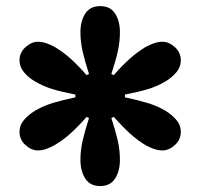

<svg xmlns="http://www.w3.org/2000/svg" viewBox="-20 -861 661 634"><path d="M311 -246.6Q277.3 -246.6 261.5 -271.5Q245.6 -296.4 245.6 -333.5Q245.6 -364.7 252.9 -396.7Q260.3 -428.7 273.9 -471.2L266.1 -475.1Q237.3 -442.4 212.9 -420.4Q188.5 -398.4 161.1 -382.3Q147.5 -374.5 133.3 -369.4Q119.1 -364.3 105 -364.3Q83.5 -364.3 64 -382.1Q44.4 -399.9 44.4 -426.3Q44.4 -447.8 59.3 -465.1Q74.2 -482.4 96.2 -495.6Q123.5 -511.7 154.3 -521Q185.1 -530.3 229 -539.6V-548.8Q185.5 -557.1 154.5 -566.4Q123.5 -575.7 96.2 -591.8Q74.2 -604.5 59.3 -622.3Q44.4 -640.1 44.4 -661.6Q44.4 -687.5 64.2 -705.3Q84 -723.1 105 -723.1Q118.7 -723.1 133.1 -718.3Q147.5 -713.4 161.1 -705.6Q188.5 -689.5 212.6 -667.7Q236.8 -646 266.1 -612.8L273.9 -616.7Q260.3 -658.7 252.9 -690.9Q245.6 -723.1 245.6 -754.4Q245.6 -791.5 261.5 -816.2Q277.3 -840.8 311 -840.8Q344.2 -840.8 360.1 -816.2Q376 -791.5 376 -754.4Q376 -723.1 368.9 -691.2Q361.8 -659.2 347.7 -616.7L355.5 -612.8Q384.3 -645.5 408.7 -667.2Q433.1 -689 460.4 -705.6Q474.6 -713.4 488.8 -718.3Q502.9 -723.1 516.6 -723.1Q538.1 -723.1 557.6 -705.3Q577.1 -687.5 577.1 -661.6Q577.1 -640.1 562.3 -622.3Q547.4 -604.5 525.9 -591.8Q498.5 -575.7 467.5 -566.4Q436.5 -557.1 392.6 -548.8V-539.6Q436 -530.3 467 -521Q498 -511.7 525.9 -495.6Q547.4 -482.4 562.3 -465.1Q577.1 -447.8 577.1 -426.3Q577.1 -399.9 557.6 -382.1Q538.1 -364.3 516.6 -364.3Q502.9 -364.3 488.8 -369.1Q474.6 -374 460.4 -381.8Q433.1 -398.4 408.9 -420.4Q384.8 -442.4 355.5 -475.1L347.7 -471.2Q361.3 -429.7 368.7 -397.5Q376 -365.2 376 -333.5Q376 -296.4 360.1 -271.5Q344.2 -246.6 311 -246.6Z"/></svg>

Font: Pinar DS4 ExtraBold
Style: Regular
Weight: 800
Designer: Amin Abedi
Version: Version 3.000